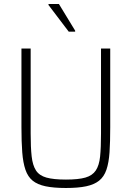

<svg xmlns="http://www.w3.org/2000/svg" viewBox="-20 -930 657 958"><path d="M309 8Q248 8 207.5 -0.5Q167 -9 143 -28.5Q119 -48 107 -83Q95 -118 91 -170Q87 -222 87 -295V-688H133V-264Q133 -194 138 -149.5Q143 -105 159.5 -79.5Q176 -54 211.5 -44Q247 -34 309 -34Q371 -34 406 -44Q441 -54 458 -79.5Q475 -105 479.5 -149.5Q484 -194 484 -264V-688H530V-295Q530 -222 526.5 -170Q523 -118 511 -83Q499 -48 474.5 -28.5Q450 -9 410 -0.5Q370 8 309 8ZM323 -772 222 -905V-910H274L355 -777V-772Z"/></svg>

Font: Saira SemiCondensed ExtraLight
Style: Regular
Weight: 250
Width: 4
Designer: Hector Gatti with collaboration of the Omnibus-Type team
Foundry: Omnibus-Type
Version: Version 1.101